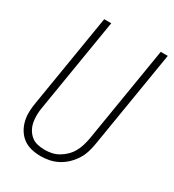

<svg xmlns="http://www.w3.org/2000/svg" viewBox="-179 -838 859 947"><g transform="rotate(30 250.0 -364.0)"><path d="M200 7Q173 7 147 1Q121 -5 100.5 -20Q80 -35 66.5 -57Q53 -79 47 -104.5Q41 -130 42 -157Q43 -184 48 -211L134 -735H174L87 -205Q83 -184 82.5 -163Q82 -142 85.5 -121.5Q89 -101 98.5 -83.5Q108 -66 123 -53Q138 -40 158.5 -35Q179 -30 200 -30Q220 -30 240 -34Q260 -38 278.5 -48.5Q297 -59 313 -74.5Q329 -90 339.5 -108.5Q350 -127 356 -147Q362 -167 366 -187L456 -735H496L405 -181Q401 -156 393.5 -132Q386 -108 372 -86Q358 -64 338.5 -45.5Q319 -27 296 -15Q273 -3 248.5 2Q224 7 200 7Z"/></g></svg>

Font: Iosevka Term Curly XLt Obl
Style: Regular
Weight: 200
Italic angle: -9°
Designer: Belleve Invis
Foundry: Belleve Invis
Version: Version 32.3.0